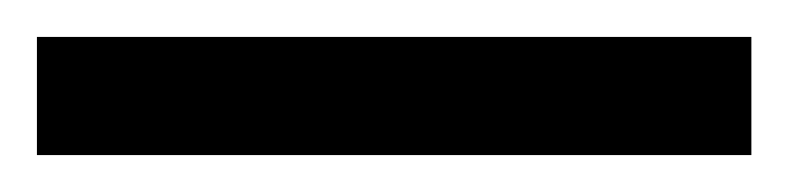

<svg xmlns="http://www.w3.org/2000/svg" viewBox="-22 70 427 104"><path d="M385 154V90H-2V154Z"/></svg>

Font: Noto Sans Sinhala Condensed
Style: Regular
Weight: 400
Width: 3
Designer: Jelle Bosma - Monotype Design Team
Foundry: Monotype Imaging Inc.
Version: Version 2.006